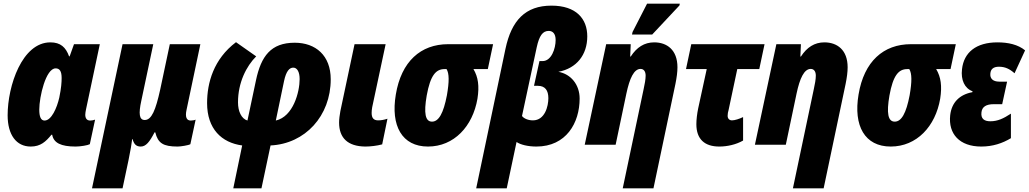

<svg xmlns="http://www.w3.org/2000/svg" viewBox="-20 -796 5658 1056"><path d="M149 10C203 10 232 -17 263 -55H267C275 -10 315 10 396 10C423 10 464 3 474 -3L503 -138C496 -135 484 -133 476 -133C457 -133 449 -146 449 -165C449 -173 451 -184 453 -194L529 -553H387L363 -486H360C342 -536 313 -563 257 -563C102 -563 22 -325 22 -162C22 -54 70 10 149 10ZM225 -133C204 -133 196 -156 196 -193C196 -264 232 -420 286 -420C307 -420 319 -406 319 -367C319 -344 317 -312 306 -259C293 -202 263 -133 225 -133Z M486 240H654L687 84C699 27 703 -2 707 -31H709C717 -3 729 10 754 10C783 10 803 -16 830 -68H834C849 -8 878 10 957 10C974 10 1018 3 1027 -3L1056 -138C1050 -135 1038 -133 1029 -133C1007 -133 997 -151 1006 -192L1082 -553H914L861 -303C836 -190 814 -136 776 -136C745 -136 742 -172 757 -241L823 -553H654Z M1263 240H1418L1468 4C1658 -5 1799 -158 1799 -360C1799 -491 1716 -561 1601 -561C1470 -561 1416 -487 1388 -355L1341 -133C1308 -143 1289 -183 1289 -233C1289 -342 1335 -432 1389 -486L1278 -564C1155 -471 1119 -341 1119 -229C1119 -87 1199 -11 1312 4ZM1497 -133 1542 -349C1554 -407 1573 -424 1593 -424C1614 -424 1628 -401 1628 -361C1628 -290 1593 -155 1497 -133Z M1989 10C2017 10 2053 6 2082 -2L2111 -143C2093 -137 2076 -134 2060 -134C2036 -134 2024 -146 2024 -175C2024 -184 2025 -194 2027 -206L2101 -553H1930L1852 -185C1848 -162 1845 -141 1845 -122C1845 -37 1893 9 1989 10Z M2334 10C2477 10 2580 -101 2606 -253C2617 -323 2610 -372 2584 -416H2663L2692 -553H2445C2294 -553 2187 -458 2157 -276C2128 -104 2191 10 2334 10ZM2356 -127C2319 -127 2310 -173 2327 -271C2347 -381 2377 -416 2425 -416H2436C2451 -392 2451 -347 2438 -272C2419 -173 2393 -127 2356 -127Z M2599 240H2767L2821 -15C2843 0 2884 10 2930 10C3094 10 3168 -120 3168 -254C3168 -330 3120 -389 3051 -401C3151 -420 3210 -494 3210 -596C3210 -692 3150 -765 3013 -765C2870 -765 2793 -684 2760 -527ZM2911 -134C2887 -134 2862 -143 2851 -158L2932 -536C2946 -600 2965 -626 2998 -626C3019 -626 3036 -612 3036 -576C3036 -529 3013 -460 2964 -460H2947L2917 -324H2938C2978 -324 2996 -299 2996 -256C2996 -212 2977 -134 2911 -134Z M3456 -606H3567L3717 -766L3719 -776H3539L3459 -620ZM3520 -306 3405 240H3574L3695 -335C3702 -370 3706 -400 3706 -426C3706 -522 3648 -563 3578 -563C3524 -563 3482 -536 3449 -485H3446L3449 -553H3314L3196 0H3366L3425 -281C3443 -366 3467 -417 3503 -417C3520 -417 3531 -404 3531 -380C3531 -361 3526 -332 3520 -306Z M3936 10C3980 10 4029 -1 4067 -23V-152C4046 -142 4021 -134 4006 -134C3992 -134 3982 -143 3982 -159C3982 -170 3984 -181 3987 -190L4035 -416H4156L4185 -553H3782L3753 -416H3867L3820 -200C3814 -171 3810 -138 3810 -113C3810 -30 3856 10 3936 10Z M4456 -306 4341 240H4510L4631 -335C4638 -370 4642 -400 4642 -426C4642 -522 4584 -563 4514 -563C4460 -563 4418 -536 4385 -485H4382L4385 -553H4250L4132 0H4302L4361 -281C4379 -366 4403 -417 4439 -417C4456 -417 4467 -404 4467 -380C4467 -361 4462 -332 4456 -306Z M4879 10C5022 10 5125 -101 5151 -253C5162 -323 5155 -372 5129 -416H5208L5237 -553H4990C4839 -553 4732 -458 4702 -276C4673 -104 4736 10 4879 10ZM4901 -127C4864 -127 4855 -173 4872 -271C4892 -381 4922 -416 4970 -416H4981C4996 -392 4996 -347 4983 -272C4964 -173 4938 -127 4901 -127Z M5377 10C5440 10 5494 -8 5540 -36V-171C5499 -144 5467 -129 5427 -129C5393 -129 5374 -143 5378 -178C5381 -208 5403 -223 5446 -223H5492L5519 -347H5476C5440 -347 5424 -365 5427 -392C5429 -416 5444 -429 5474 -429C5508 -429 5533 -417 5560 -393L5618 -519C5579 -551 5525 -563 5466 -563C5349 -563 5281 -508 5271 -415C5264 -357 5285 -310 5329 -294L5328 -289C5258 -276 5214 -233 5206 -162C5195 -60 5257 10 5377 10Z"/></svg>

Font: Noto Sans Condensed Black
Style: Italic
Weight: 900
Width: 3
Italic angle: -12°
Designer: Monotype Design Team
Foundry: Monotype Imaging Inc.
Version: Version 2.013